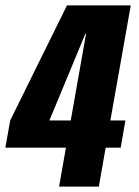

<svg xmlns="http://www.w3.org/2000/svg" viewBox="-36 -695 518 715"><path d="M184 0H332L357.5 -145H413.5L431 -246.5H375L451 -675H213.5L2 -246.5L-16 -145H209.5ZM148 -246.5 282 -569.5H284.5L227.5 -246.5Z"/></svg>

Font: Anybody Condensed
Style: Bold Italic
Weight: 700
Width: 3
Italic angle: -10°
Version: Version 1.113;gftools[0.9.25]